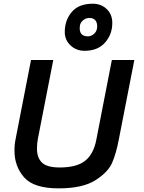

<svg xmlns="http://www.w3.org/2000/svg" viewBox="-20 -1014 782 1045"><path d="M58.8 0ZM626.2 -252.5 711.2 -687.5H588.8L503.8 -251.2Q488.8 -175 443.1 -138.8Q397.5 -102.5 305 -102.5Q236.2 -102.5 208.8 -128.8Q181.2 -155 181.2 -205Q181.2 -233.8 186.2 -258.8L270 -687.5H148.8L65 -257.5Q58.8 -228.8 58.8 -193.8Q58.8 -108.8 111.2 -48.8Q163.8 11.2 298.8 11.2Q430 11.2 499.4 -33.1Q568.8 -77.5 590.6 -128.8Q612.5 -180 626.2 -252.5ZM485 -993.8Q408.8 -993.8 370.6 -948.8Q332.5 -903.8 332.5 -840Q332.5 -796.2 363.8 -766.9Q395 -737.5 440 -737.5Q512.5 -737.5 551.9 -782.5Q591.2 -827.5 591.2 -888.8Q591.2 -936.2 560.6 -965Q530 -993.8 485 -993.8ZM508.8 -872.5Q508.8 -862.5 507.5 -857.5Q505 -841.2 490.6 -828.8Q476.2 -816.2 458.8 -816.2Q413.8 -816.2 413.8 -860Q413.8 -870 415 -875Q417.5 -891.2 432.5 -903.8Q447.5 -916.2 466.2 -916.2Q487.5 -916.2 498.1 -904.4Q508.8 -892.5 508.8 -872.5Z"/></svg>

Font: Cambay
Style: Bold Italic
Weight: 700
Italic angle: -11°
Designer: Pooja Saxena
Foundry: Pooja Saxena
Version: Version 1.006;PS 001.006;hotconv 1.0.70;makeotf.lib2.5.58329